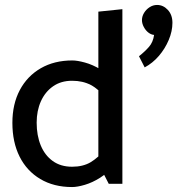

<svg xmlns="http://www.w3.org/2000/svg" viewBox="-20 -742 746 775"><path d="M614 -722Q598 -722 584 -713Q570 -704 561.5 -690Q553 -676 553 -661Q553 -647 560.5 -633Q568 -619 579 -610.5Q590 -602 602 -601Q598 -572 581.5 -553Q565 -534 541 -515L564 -470Q596 -487 621 -516Q646 -545 661 -580.5Q676 -616 676 -650Q676 -682 657.5 -702Q639 -722 614 -722ZM377 -82 419 0H474V-705L377 -695ZM407 -142Q376 -105 345.5 -87Q315 -69 271 -69Q225 -69 193 -92Q161 -115 144.5 -155Q128 -195 128 -247Q128 -295 145 -333Q162 -371 194 -393.5Q226 -416 271 -416Q314 -416 346.5 -399Q379 -382 410 -343L438 -411Q417 -443 385.5 -462Q354 -481 323 -489.5Q292 -498 272 -498Q199 -498 144.5 -466.5Q90 -435 60 -378.5Q30 -322 30 -246Q30 -168 59 -110Q88 -52 142.5 -19.5Q197 13 271 13Q292 13 322.5 4Q353 -5 384 -24.5Q415 -44 436 -73Z"/></svg>

Font: Catamaran Medium
Style: Regular
Weight: 500
Designer: Pria Ravichandran
Version: Version 2.000